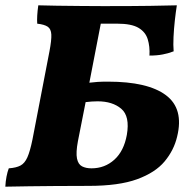

<svg xmlns="http://www.w3.org/2000/svg" viewBox="-31 -699 718 722"><path d="M-11 3Q-10 -17 -6.5 -35Q-3 -53 2 -66Q30 -68 46 -76.5Q62 -85 72 -107.5Q82 -130 91 -174L155 -506Q163 -548 162 -569Q161 -590 148.5 -598.5Q136 -607 109 -610Q108 -623 109 -640.5Q110 -658 113 -679Q140 -678 183.5 -677.5Q227 -677 274 -676.5Q321 -676 358 -676Q472 -676 534 -677Q596 -678 634 -679Q630 -654 626.5 -622.5Q623 -591 621.5 -560Q620 -529 622 -506Q604 -499 582 -494.5Q560 -490 531 -490Q533 -524 524.5 -551.5Q516 -579 489.5 -594.5Q463 -610 410 -610H348L305 -388Q320 -390 336 -391Q352 -392 375 -392Q525 -392 593 -341Q661 -290 635 -185Q623 -134 588 -92Q553 -50 484.5 -25Q416 0 302 0Q230 0 176 0.5Q122 1 77.5 1.5Q33 2 -11 3ZM262 -168Q254 -125 258.5 -103Q263 -81 277.5 -73.5Q292 -66 313 -66Q363 -66 399 -98.5Q435 -131 446 -192Q458 -262 425 -290Q392 -318 336 -318Q315 -318 291 -315Z"/></svg>

Font: Vollkorn ExtraBold
Style: Italic
Weight: 800
Italic angle: -11°
Designer: Friedrich Althausen
Foundry: Friedrich Althausen
Version: Version 5.000; ttfautohint (v1.8.3)